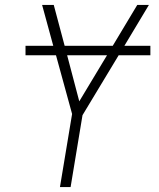

<svg xmlns="http://www.w3.org/2000/svg" viewBox="-20 -755 640 775"><path d="M222 0 271 -295 206 -532H83V-570H195L150 -735H197L241 -570H435L534 -735H581L482 -570H587V-532H459L313 -290L265 0ZM300 -346 412 -532H251Z"/></svg>

Font: Iosevka SS04 XLt Ex
Style: Italic
Weight: 200
Width: 7
Italic angle: -9°
Monospace: yes
Designer: Belleve Invis
Foundry: Belleve Invis
Version: Version 19.0.0; ttfautohint (v1.8.4)